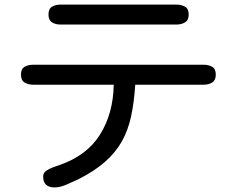

<svg xmlns="http://www.w3.org/2000/svg" viewBox="-20 -780 1040 845"><path d="M247.1 -671.9Q224.6 -671.9 209 -681.6Q193.4 -691.4 193.4 -715.8Q193.4 -741.2 209 -750.5Q224.6 -759.8 247.1 -759.8H755.9Q778.3 -759.8 794.4 -750.5Q810.5 -741.2 810.5 -715.8Q810.5 -691.4 794.4 -681.6Q778.3 -671.9 755.9 -671.9ZM220.7 44.9Q169.9 44.9 169.9 -2.9Q169.9 -18.6 182.6 -27.8Q195.3 -37.1 211.9 -43Q228.5 -48.8 239.3 -52.7Q362.3 -94.7 420.4 -188Q478.5 -281.2 480.5 -407.2H126Q103.5 -407.2 87.9 -417Q72.3 -426.8 72.3 -451.2Q72.3 -476.6 87.9 -485.8Q103.5 -495.1 126 -495.1H876Q898.4 -495.1 914.1 -485.8Q929.7 -476.6 929.7 -451.2Q929.7 -426.8 914.1 -417Q898.4 -407.2 876 -407.2H575.2Q570.3 -330.1 557.1 -268.6Q543.9 -207 516.6 -158.2Q489.3 -109.4 442.9 -68.4Q396.5 -27.3 325.2 8.8Q304.7 18.6 274.4 31.7Q244.1 44.9 220.7 44.9Z"/></svg>

Font: Kosugi Maru
Style: Regular
Weight: 400
Designer: MOTOYA
Version: Version 4.002